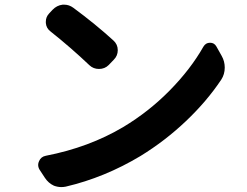

<svg xmlns="http://www.w3.org/2000/svg" viewBox="-20 -759 1040 808"><path d="M193.4 -626Q174.8 -639.6 172.9 -662.1Q172.9 -665 172.9 -668Q172.9 -687.5 186.5 -702.1L201.2 -717.8Q218.8 -736.3 243.2 -739.3Q247.1 -739.3 251 -739.3Q270.5 -739.3 288.1 -726.6Q380.9 -658.2 457 -588.9Q475.6 -572.3 475.6 -547.9Q475.6 -524.4 459 -507.8L437.5 -485.4Q420.9 -468.8 396.5 -468.8Q373 -468.8 356.4 -484.4Q278.3 -558.6 193.4 -626ZM256.8 26.4Q247.1 28.3 238.3 28.3Q222.7 28.3 207 22.5Q183.6 11.7 168.9 -10.7L146.5 -44.9Q140.6 -54.7 140.6 -65.4Q140.6 -73.2 144.5 -81.1Q152.3 -99.6 172.9 -103.5Q354.5 -138.7 499 -224.6Q606.4 -289.1 694.3 -378.4Q782.2 -467.8 835.9 -562.5Q845.7 -579.1 863.3 -579.1Q864.3 -579.1 864.3 -579.1Q881.8 -579.1 890.6 -563.5L913.1 -523.4Q925.8 -501 925.8 -474.6Q925.8 -446.3 911.1 -423.8Q850.6 -333 762.7 -249.5Q674.8 -166 571.3 -102.5Q419.9 -11.7 256.8 26.4Z"/></svg>

Font: Gen Jyuu Gothic Bold
Style: Bold
Weight: 700
Designer: [Source Han Sans]
Ryoko NISHIZUKA  (kana & ideographs); Paul D. Hunt (Latin, Greek & Cyrillic); Wenlong ZHANG  (bopomofo
Version: Version 1.002.20150607